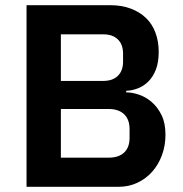

<svg xmlns="http://www.w3.org/2000/svg" viewBox="-20 -718 703 738"><path d="M82 -698H405Q448 -698 482.5 -685Q517 -672 541 -649Q565 -626 577.5 -592.5Q590 -559 590 -519Q590 -479 579.5 -451.5Q569 -424 551.5 -406Q534 -388 511.5 -379Q489 -370 465 -369V-363Q488 -363 514.5 -354Q541 -345 563.5 -325.5Q586 -306 601 -275.5Q616 -245 616 -200Q616 -158 602.5 -121.5Q589 -85 565 -58Q541 -31 508 -15.5Q475 0 436 0H82ZM214 -112H398Q436 -112 457 -131.5Q478 -151 478 -188V-222Q478 -259 457 -279Q436 -299 398 -299H214ZM214 -407H377Q413 -407 433 -426.5Q453 -446 453 -481V-512Q453 -547 433 -566.5Q413 -586 377 -586H214Z"/></svg>

Font: IBM Plex Sans KR SmBld
Style: Regular
Weight: 600
Designer: Mike Abbink; Paul van der Laan; Pieter van Rosmalen; Wujin Sim; Chorong Kim; Dohee Lee;
Foundry: Sandoll Inc.
Version: Version 1.002